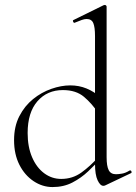

<svg xmlns="http://www.w3.org/2000/svg" viewBox="-20 -745 553 778"><path d="M193 13Q152 13 116 -11Q80 -35 58.5 -77.5Q37 -120 37 -177Q37 -233 58.5 -274.5Q80 -316 114 -343.5Q148 -371 188 -385Q228 -399 265 -399Q300 -399 330.5 -386.5Q361 -374 387 -351L378 -287Q353 -325 320.5 -352.5Q288 -380 235 -380Q171 -380 131.5 -334.5Q92 -289 92 -206Q92 -150 110 -108Q128 -66 159 -43Q190 -20 228 -20Q274 -20 310 -46Q346 -72 378 -108L386 -101Q365 -77 337 -50.5Q309 -24 273.5 -5.5Q238 13 193 13ZM412 -718V-108Q412 -72 420.5 -55.5Q429 -39 450 -39Q460 -39 474.5 -41.5Q489 -44 505 -54Q510 -56 512.5 -50.5Q515 -45 510 -43L407 6Q403 8 399 8Q386 8 375.5 -14.5Q365 -37 365 -81V-599Q365 -635 358 -651.5Q351 -668 331 -668Q322 -668 311 -664Q300 -660 283 -653Q279 -651 276.5 -657Q274 -663 278 -664L400 -724Q402 -725 405 -725Q407 -725 409.5 -723Q412 -721 412 -718Z"/></svg>

Font: Cormorant Garamond Light Light
Style: Regular
Weight: 300
Version: Version 4.001